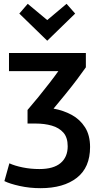

<svg xmlns="http://www.w3.org/2000/svg" viewBox="-20 -799 530 1004"><path d="M192 185Q135 185 83 173.5Q31 162 3 148L29 55Q57 68 99 76.5Q141 85 186 85Q260 85 297 53.5Q334 22 334 -34Q334 -80 311.5 -105.5Q289 -131 251 -142Q213 -153 166 -153H124V-224Q151 -255 181 -292Q211 -329 238.5 -364.5Q266 -400 285 -427H27V-522H429V-447Q411 -421 383.5 -384.5Q356 -348 323.5 -308Q291 -268 260 -231Q311 -222 354.5 -198.5Q398 -175 424.5 -133.5Q451 -92 451 -30Q451 77 381.5 131Q312 185 192 185ZM227 -586 81 -728 125 -779 227 -694 328 -779 373 -728Z"/></svg>

Font: Ubuntu Sans SemiBold
Style: Regular
Weight: 600
Designer: Dalton Maag Ltd
Foundry: Dalton Maag Ltd
Version: Version 1.006; ttfautohint (v1.8.4.7-5d5b)